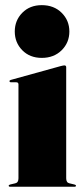

<svg xmlns="http://www.w3.org/2000/svg" viewBox="-20 -708 316 728"><path d="M138.5 -488.5Q93 -488.5 64.5 -517.5Q36 -546.5 36 -588.5Q36 -630.5 64.5 -659.5Q93 -688.5 138.5 -688.5Q184.5 -688.5 213.8 -659.5Q243 -630.5 243 -588.5Q243 -546.5 213.8 -517.5Q184.5 -488.5 138.5 -488.5ZM231 -453V-32Q231 -15.5 243 -13L262 -8.5Q268 -7 268 -4Q268 0 263 0H18Q13 0 13 -4Q13 -7 19 -8.5L38 -13Q50 -15.5 50 -32V-388Q50 -396 41.5 -396H22Q16 -396 16 -400.5Q16 -403.5 21 -405L210.5 -457.5Q220.5 -460 224 -460Q231 -460 231 -453Z"/></svg>

Font: Fraunces 144pt Black
Style: Regular
Weight: 900
Version: Version 1.000;[0bf87f6ff]